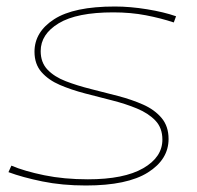

<svg xmlns="http://www.w3.org/2000/svg" viewBox="-20 -560 606 590"><path d="M6 -31 15 -51Q55 -34 116 -21.5Q177 -9 250 -9Q361 -9 420 -43Q479 -77 479 -131Q479 -167 457.5 -189.5Q436 -212 401 -226.5Q366 -241 324.5 -251.5Q283 -262 241 -273Q199 -284 164 -299Q129 -314 107.5 -338.5Q86 -363 86 -401Q86 -462 146.5 -501Q207 -540 333 -540Q380 -540 432 -531.5Q484 -523 521 -510L514 -491Q475 -504 428.5 -513Q382 -522 328 -522Q216 -522 160.5 -488.5Q105 -455 105 -403Q105 -368 126 -346Q147 -324 182 -310.5Q217 -297 259 -286.5Q301 -276 343 -265Q385 -254 420 -238.5Q455 -223 476.5 -197.5Q498 -172 498 -133Q498 -70 434.5 -30Q371 10 244 10Q171 10 110 -2.5Q49 -15 6 -31Z"/></svg>

Font: Georama Extended Thin
Style: Italic
Weight: 100
Width: 7
Italic angle: -9°
Designer: Jean-Baptiste Levee
Foundry: Production Type
Version: Version 1.000